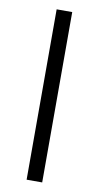

<svg xmlns="http://www.w3.org/2000/svg" viewBox="-82 -738 400 777"><g transform="rotate(10 118.0 -350.0)"><path d="M86 0H150V-700H86Z"/></g></svg>

Font: Meta Space Light
Style: Regular
Weight: 300
Designer: Meta Pool / Florian Karsten
Foundry: Meta Pool / Florian Karsten
Version: Version 2.000;Glyphs 3.1.1 (3137)